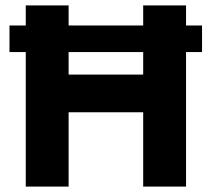

<svg xmlns="http://www.w3.org/2000/svg" viewBox="-20 -688 780 708"><path d="M75 0V-496H15V-594H75V-668H233V-594H508V-668H666V-594H725V-496H666V0H508V-274H233V0ZM233 -413H508V-496H233Z"/></svg>

Font: Atkinson Hyperlegible
Style: Bold
Weight: 700
Designer: Elliott Scott, Megan Eiswerth, Linus Boman, Theodore Petrosky
Foundry: Braille Institute
Version: Version 1.006; ttfautohint (v1.8.3)